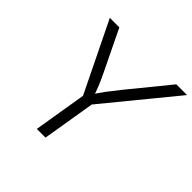

<svg xmlns="http://www.w3.org/2000/svg" viewBox="-182 -901 1073 1073"><g transform="rotate(45 355.0 -364.0)"><path d="M250.5 0 302.2 -313.5 100.1 -727.5H175.3L290.5 -489.7Q308.1 -453.6 322.5 -419.4Q336.9 -385.3 350.6 -340.3H322.8Q351.1 -385.7 377.2 -420.2Q403.3 -454.6 431.6 -489.7L625.5 -727.5H710.4L371.1 -313.5L319.3 0Z"/></g></svg>

Font: Inter 17pt Light
Style: Italic
Weight: 300
Italic angle: -9.3988°
Version: Version 4.001;git-66647c0bb